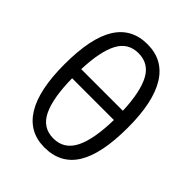

<svg xmlns="http://www.w3.org/2000/svg" viewBox="-218 -894 1027 1027"><g transform="rotate(45 296.0 -380.5)"><path d="M536.1 -380.9Q536.1 -182.6 476.6 -86.4Q417 9.8 294.9 9.8Q177.7 9.8 116.9 -88.6Q56.2 -187 56.2 -380.9Q56.2 -579.6 116 -675.3Q175.8 -771 294.9 -771Q414.1 -771 475.1 -672.1Q536.1 -573.2 536.1 -380.9ZM294.9 -58.1Q375 -58.1 413.1 -132.6Q451.2 -207 454.1 -356.9H138.2Q140.1 -208.5 176.8 -133.3Q213.4 -58.1 294.9 -58.1ZM294.9 -703.1Q216.3 -703.1 179.7 -633.1Q143.1 -563 138.2 -425.8H453.1Q447.8 -563 410.6 -633.1Q373.5 -703.1 294.9 -703.1Z"/></g></svg>

Font: Open Sans ACDW
Style: acdw
Weight: 400
Foundry: Ascender Corporation
Version: Version 1.10